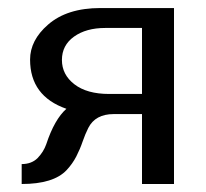

<svg xmlns="http://www.w3.org/2000/svg" viewBox="-20 -460 514 480"><path d="M55.2 -311Q55.2 -359.4 100.1 -398.4Q147.5 -439.9 231 -439.9H232.9H415V0H335V-174.8H264.2Q218.3 -174.8 200.7 -140.1Q192.9 -124.5 186.5 -106Q180.2 -87.4 170.7 -68.8Q161.1 -50.3 146.5 -34.7Q113.8 0 34.2 0V-49.8Q58.6 -49.8 73.7 -64.5Q88.9 -80.1 95.7 -99.6Q116.2 -161.6 146 -188Q55.2 -219.7 55.2 -311ZM335 -225.1V-390.1H243.2Q195.3 -390.1 165 -368.4Q134.8 -346.7 134.8 -310.1Q134.8 -273.4 166 -249.3Q197.3 -225.1 252.9 -225.1Z"/></svg>

Font: Pfennig
Style: Medium
Weight: 500
Version: Version 20120410 ; ttfautohint (v0.8)